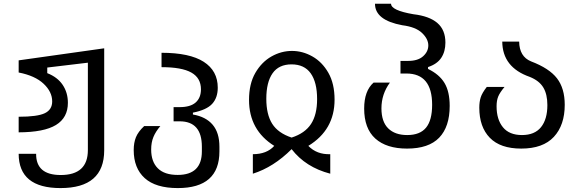

<svg xmlns="http://www.w3.org/2000/svg" viewBox="-20 -777 3050 1004"><path d="M296.4 206.5Q78.1 206.5 77.6 27.3H168.9Q168 138.2 297.4 138.2Q439.5 138.2 439.5 7.8V-449.2L227.1 -423.8V-394.5Q280.8 -373.5 307.9 -333Q335 -292.5 335 -239.3Q335 -161.6 272.7 -123.5Q210.4 -85.4 77.6 -85V-166.5Q175.8 -166.5 214.4 -185.1Q252.9 -203.6 252.9 -246.6Q252.9 -296.9 208 -339.1Q163.1 -381.3 77.6 -397.9V-461.4L524.9 -524.4V8.8Q524.9 206.5 296.4 206.5Z M909.7 206.5Q794.4 206.5 736.8 154.5Q679.2 102.5 679.2 7.8Q679.2 -30.8 690.9 -59.6Q702.6 -88.4 733.9 -117.7H818.4Q793.9 -88.9 782.2 -60.5Q770.5 -32.2 770.5 4.9Q770.5 68.4 805.2 103Q839.8 137.7 909.2 137.7Q1035.6 137.7 1035.6 14.6V-9.8Q1035.6 -142.6 919.4 -142.6H887.7V-216.8H919.4Q975.6 -216.8 1003.2 -241.2Q1030.8 -265.6 1030.8 -310.1Q1030.8 -369.1 980.7 -397.5Q930.7 -425.8 824.7 -425.8V-501Q971.7 -501 1045.2 -453.9Q1118.7 -406.7 1118.7 -318.4Q1118.7 -266.1 1089.6 -234.1Q1060.5 -202.1 988.8 -188V-178.2Q1056.6 -166.5 1092 -124.8Q1127.4 -83 1127.4 -9.8V14.6Q1127.4 206.5 909.7 206.5Z M1302.2 29.3Q1375 29.3 1414.1 -14.2Q1282.2 -96.7 1282.2 -254.4Q1282.2 -338.9 1315.2 -395.8Q1348.1 -452.6 1399.4 -481.7Q1450.7 -510.7 1506.8 -510.7Q1562.5 -510.7 1613.5 -481.9Q1664.6 -453.1 1697 -396.5Q1729.5 -339.8 1729.5 -255.9Q1729.5 -97.7 1592.3 -14.2Q1636.7 31.7 1707 29.3V131.3Q1578.1 97.7 1504.9 2.9Q1410.6 97.2 1302.2 131.3ZM1504.9 -57.6Q1574.7 -80.1 1606.4 -128.7Q1638.2 -177.2 1638.2 -258.8Q1638.2 -346.7 1604.7 -393.6Q1571.3 -440.4 1504.4 -440.4Q1438 -440.4 1405.3 -393.8Q1372.6 -347.2 1372.6 -260.3Q1372.6 -178.7 1403.3 -129.9Q1434.1 -81.1 1504.9 -57.6Z M2108.4 0Q2001 0 1942.6 -52.5Q1884.3 -105 1884.3 -209.5Q1884.3 -301.8 1933.6 -345.2H2019Q1974.6 -284.7 1974.6 -210.4Q1974.6 -140.6 2010 -105.7Q2045.4 -70.8 2109.4 -70.8Q2176.3 -70.8 2208 -109.6Q2239.7 -148.4 2239.7 -229Q2239.7 -392.6 2105 -392.6H2074.2V-458.5H2114.3Q2165.5 -458.5 2192.6 -482.9Q2219.7 -507.3 2219.7 -539.6Q2219.7 -573.2 2186.8 -604.7Q2153.8 -636.2 2083.5 -645Q1940.9 -671.4 1940.9 -757.3H2024.9Q2024.9 -722.7 2141.6 -702.6Q2225.1 -692.9 2267.1 -656.7Q2309.1 -620.6 2309.1 -554.2Q2309.1 -507.3 2287.4 -474.6Q2265.6 -441.9 2218.3 -426.3V-416.5Q2277.3 -388.2 2304.4 -343Q2331.5 -297.9 2331.5 -223.1Q2331.5 -114.3 2276.6 -57.1Q2221.7 0 2108.4 0Z M2705.6 0Q2596.2 0 2541.3 -56.6Q2486.3 -113.3 2486.3 -213.9Q2486.3 -244.6 2493.7 -267.8Q2501 -291 2525.4 -322.3H2618.2Q2593.3 -292.5 2585 -271.7Q2576.7 -251 2576.7 -221.2Q2576.7 -152.3 2609.9 -111.6Q2643.1 -70.8 2709.5 -70.8Q2775.9 -70.8 2809.1 -112.1Q2842.3 -153.3 2842.3 -227.5Q2842.3 -284.2 2821 -319.6Q2799.8 -355 2750 -375Q2607.4 -424.8 2606.4 -559.6H2694.8Q2695.8 -481 2756.8 -456.1Q2852.1 -419.9 2892.6 -367.4Q2933.1 -314.9 2933.1 -229Q2933.1 -122.6 2876.2 -61.3Q2819.3 0 2705.6 0Z"/></svg>

Font: Vazir Code Hack
Style: Code-Hack
Weight: 400
Foundry: DejaVu fonts team - Redesigned by Saber Rastikerdar
Version: Version 1.1.2